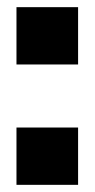

<svg xmlns="http://www.w3.org/2000/svg" viewBox="-20 -516 264 536"><path d="M26 0V-160H198V0ZM26 -336V-496H198V-336Z"/></svg>

Font: Host Grotesk ExtraBold
Style: Regular
Weight: 800
Designer: Doğukan Karapınar
Foundry: Element Type
Version: Version 1.003; ttfautohint (v1.8.4.7-5d5b)